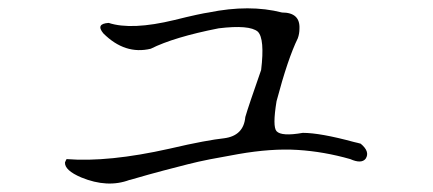

<svg xmlns="http://www.w3.org/2000/svg" viewBox="-20 -543 1040 461"><path d="M291 -111Q238 -91 175 -117Q135 -134 136 -153Q137 -155 138 -157.5Q139 -160 140 -161Q240 -153 387 -186Q434 -197 466.5 -203Q499 -209 518 -211Q565 -217 569 -262Q573 -276 582.5 -304Q592 -332 607 -375Q616 -450 599 -467Q579 -484 505 -475Q398 -454 342 -426Q280 -411 228 -463Q209 -486 241 -488Q296 -470 399 -495Q431 -503 452 -507.5Q473 -512 481 -513Q579 -533 657 -513Q701 -513 699 -474Q699 -462 695 -451Q671 -402 644 -300Q634 -239 644 -228Q656 -215 707 -224Q749 -224 830 -202Q835 -201 838.5 -200Q842 -199 846 -198Q869 -179 858 -162Q848 -149 821 -161Q758 -179 695 -183Q632 -187 552 -173Q512 -166 484 -160.5Q456 -155 430.5 -148.5Q405 -142 372.5 -133.5Q340 -125 292 -111Z"/></svg>

Font: New Tegomin
Style: Regular
Weight: 400
Designer: Kyosuke Nagai
Version: Version 1.000